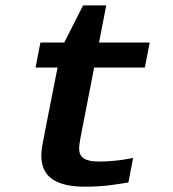

<svg xmlns="http://www.w3.org/2000/svg" viewBox="-20 -686 640 712"><path d="M193.4 -435.5H111.8L129.9 -528.3H218.3L288.1 -666H374L347.2 -528.3H535.2L517.1 -435.5H329.1L278.8 -176.8Q273.4 -147.5 273.4 -136.2Q273.4 -109.9 291 -98.4Q308.6 -86.9 346.7 -86.9Q406.7 -86.9 473.6 -100.1L456.1 -9.3Q437 -6.3 418.7 -3.4Q400.4 -0.5 381.1 1.7Q361.8 3.9 340.6 5.1Q319.3 6.3 294.4 6.3Q215.3 6.3 174.3 -21.5Q133.3 -49.3 133.3 -109.4Q133.3 -123.5 135.7 -140.1Q138.2 -156.7 193.4 -435.5Z"/></svg>

Font: Cousine
Style: Bold Italic
Weight: 700
Italic angle: -12°
Monospace: yes
Designer: Steve Matteson
Foundry: Ascender Corporation
Version: Version 1.20